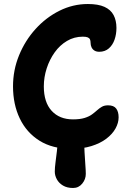

<svg xmlns="http://www.w3.org/2000/svg" viewBox="-20 -731 654 956"><path d="M343.8 205Q314 205 293.7 192.9Q273.4 180.8 263.1 161.9Q252.8 143 252.8 123.8Q252.8 105 256.4 77.2Q260 49.4 263.2 22.5Q266.4 -4.4 266.4 -19.4Q266.4 -40.6 280.4 -55.9Q294.4 -71.2 314.9 -79.6Q335.4 -88 353.8 -88Q372.8 -88 385.9 -78.8Q399 -69.6 399 -49.2Q399 -10.4 400.9 25.8Q402.8 62 405 90.3Q407.2 118.6 407.2 135Q407.2 161.6 389.4 183.3Q371.6 205 343.8 205ZM334.8 10Q241.2 10 176.7 -30.4Q112.2 -70.8 78.5 -141.1Q44.8 -211.4 44.8 -301Q44.8 -382 74.9 -455.6Q105 -529.2 157.1 -586.7Q209.2 -644.2 276.3 -677.6Q343.4 -711 417.6 -711Q469 -711 500.1 -696.9Q531.2 -682.8 545.5 -656Q559.8 -629.2 559.8 -591.8Q559.8 -560.6 550.4 -533.6Q541 -506.6 521.8 -489.9Q502.6 -473.2 474 -473.2Q459.8 -473.2 450.1 -479.3Q440.4 -485.4 435.7 -495.7Q431 -506 431 -518Q431 -528 428.1 -534.6Q425.2 -541.2 417.1 -544.8Q409 -548.4 392.4 -548.4Q349.4 -548.4 313.6 -527.2Q277.8 -506 252.3 -470.3Q226.8 -434.6 212.5 -390.6Q198.2 -346.6 198.2 -300.8Q198.2 -221.6 237.3 -179.1Q276.4 -136.6 343.4 -136.6Q378.2 -136.6 401 -143.7Q423.8 -150.8 438.1 -161.4Q452.4 -172 463.7 -182.2Q475 -192.4 487.4 -199.5Q499.8 -206.6 518.2 -206.6Q546.4 -206.6 558.5 -190.6Q570.6 -174.6 570.6 -146.8Q570.6 -119.2 555.2 -91.3Q539.8 -63.4 509.5 -40.4Q479.2 -17.4 435.2 -3.7Q391.2 10 334.8 10Z"/></svg>

Font: Shantell Sans Light
Style: Regular
Weight: 300
Designer: Stephen Nixon, Anya Danilova, Shantell Martin
Foundry: Arrow Type
Version: Version 1.011;[c5ecc13dd]